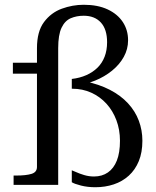

<svg xmlns="http://www.w3.org/2000/svg" viewBox="-20 -775 656 805"><path d="M34 -512H172V-466H34ZM296 -417 355 -441 349 -416 336 -434Q395 -422 440.5 -398.5Q486 -375 516.5 -342Q547 -309 562 -269Q577 -229 577 -185Q577 -136 562 -99.5Q547 -63 520 -38.5Q493 -14 457 -2Q421 10 380 10Q347 10 319.5 3Q292 -4 281 -11V-61Q285 -60 299 -53.5Q313 -47 333 -41Q353 -35 374 -35Q408 -35 432.5 -52Q457 -69 470 -102Q483 -135 483 -185Q483 -231 468 -271Q453 -311 426 -340.5Q399 -370 362.5 -386.5Q326 -403 283 -403H281V-444Q315 -448 342 -460Q369 -472 388.5 -491Q408 -510 418.5 -537Q429 -564 429 -598Q429 -652 403 -680.5Q377 -709 331 -709Q301 -709 276.5 -698.5Q252 -688 238 -658.5Q224 -629 224 -573V0H37V-39H48Q89 -39 112 -46Q135 -53 135 -75V-573Q135 -643 164.5 -682.5Q194 -722 239 -738.5Q284 -755 331 -755Q390 -755 431.5 -735.5Q473 -716 495 -682.5Q517 -649 517 -606Q517 -569 499 -536.5Q481 -504 449.5 -478.5Q418 -453 378.5 -437Q339 -421 296 -417Z"/></svg>

Font: Roboto Serif 72pt
Style: Regular
Weight: 400
Designer: Greg Gazdowicz
Foundry: Commercial Type
Version: Version 1.008